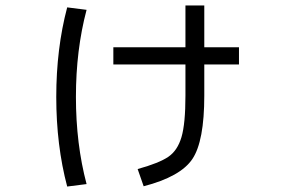

<svg xmlns="http://www.w3.org/2000/svg" viewBox="-20 -635 1040 703"><path d="M855 -399H728V-285Q728 -118 684.5 -53Q641 12 506 47L484 -16Q563 -38 596.5 -61Q630 -84 644.5 -133Q659 -182 659 -285V-399H395V-462H659V-615H728V-462H855ZM297 39 226 48Q186 -103 186 -280Q186 -457 226 -608L297 -599Q258 -452 258 -280Q258 -108 297 39Z"/></svg>

Font: M PLUS 1p
Style: Regular
Weight: 400
Version: Version 1.062